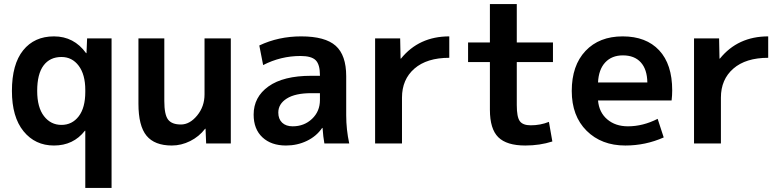

<svg xmlns="http://www.w3.org/2000/svg" viewBox="-20 -710 3870 950"><path d="M247 -530Q346 -530 406 -447H408L411 -520H532V220H402V-63H400Q343 10 247 10Q154 10 96.5 -60.5Q39 -131 39 -260Q39 -392 94.5 -461Q150 -530 247 -530ZM164 -260Q164 -179 197.5 -135.5Q231 -92 284 -92Q337 -92 369.5 -134.5Q402 -177 402 -255V-265Q402 -341 369.5 -384.5Q337 -428 284 -428Q227 -428 195.5 -386Q164 -344 164 -260Z M793 -520V-210Q793 -143 811.5 -118.5Q830 -94 875 -94Q919 -94 955.5 -138.5Q992 -183 992 -243V-520H1122V0H1000L997 -73H995Q965 -34 921 -12Q877 10 830 10Q745 10 705 -38.5Q665 -87 665 -197V-520Z M1470 -530Q1589 -530 1641 -483.5Q1693 -437 1693 -333V-140Q1693 -69 1708 0H1585Q1579 -33 1576 -77H1574Q1546 -36 1498.5 -13Q1451 10 1395 10Q1322 10 1278.5 -30.5Q1235 -71 1235 -143Q1235 -230 1308.5 -282.5Q1382 -335 1520 -335H1563V-338Q1563 -391 1542 -412Q1521 -433 1467 -433Q1369 -433 1282 -388L1263 -485Q1358 -530 1470 -530ZM1357 -153Q1357 -121 1376 -103Q1395 -85 1428 -85Q1485 -85 1524 -122Q1563 -159 1563 -215V-249H1520Q1441 -249 1399 -222.5Q1357 -196 1357 -153Z M1836 -520H1960L1962 -420H1964Q2053 -530 2203 -530V-424Q2092 -424 2030.5 -370.5Q1969 -317 1969 -227V0H1836Z M2537 -500H2716V-403H2537V-190Q2537 -131 2552 -110.5Q2567 -90 2606 -90Q2654 -90 2696 -107L2713 -10Q2651 10 2579 10Q2487 10 2445.5 -31Q2404 -72 2404 -167V-403H2296V-500H2404V-690H2537Z M2939 -302H3183Q3182 -367 3150.5 -401.5Q3119 -436 3062 -436Q3007 -436 2974.5 -401Q2942 -366 2939 -302ZM2939 -213Q2944 -154 2984.5 -119.5Q3025 -85 3087 -85Q3161 -85 3234 -122L3264 -30Q3174 10 3074 10Q2956 10 2882.5 -63Q2809 -136 2809 -260Q2809 -386 2877 -458Q2945 -530 3061 -530Q3177 -530 3241.5 -461Q3306 -392 3306 -263Q3306 -238 3303 -213Z M3414 -520H3538L3540 -420H3542Q3631 -530 3781 -530V-424Q3670 -424 3608.5 -370.5Q3547 -317 3547 -227V0H3414Z"/></svg>

Font: Mplus 1p Bold
Style: Bold
Weight: 700
Version: Version 1.061